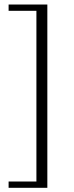

<svg xmlns="http://www.w3.org/2000/svg" viewBox="-20 -726 334 870"><path d="M194.5 -705.5V125H19V96.5H145V-677H19V-705.5Z"/></svg>

Font: Newsreader 16pt 16pt Light
Style: Regular
Weight: 300
Version: Version 1.003